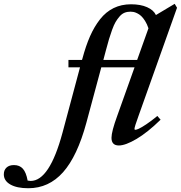

<svg xmlns="http://www.w3.org/2000/svg" viewBox="-290 -748 946 1004"><path d="M-142.1 236.3Q-201.7 236.3 -235.8 216.8Q-270 197.3 -270 163.6Q-270 141.6 -256.1 128.4Q-242.2 115.2 -216.8 115.2Q-187.5 115.2 -170.4 134.3Q-153.3 153.3 -145.5 196.3Q-135.7 198.2 -129.9 198.2Q-31.2 198.2 36.6 -53.2L128.4 -396H67.9V-434.6H138.7L140.6 -440.4Q158.7 -508.3 180.9 -558.6Q203.1 -608.9 233.4 -647.5Q263.7 -686 304.2 -705.8Q344.7 -725.6 395 -725.6Q445.3 -725.6 479.2 -710.4Q513.2 -695.3 525.4 -669.4L623.5 -728L635.7 -707.5L434.6 -142.6Q413.1 -84 413.1 -73.2Q413.1 -69.3 418 -69.3Q423.3 -69.3 436 -75Q448.7 -80.6 475.1 -98.1Q501.5 -115.7 532.7 -141.6L549.8 -122.1Q481.9 -55.7 424.1 -21.5Q366.2 12.7 331.5 12.7Q293 12.7 293 -27.3Q293 -60.1 322.8 -141.6L413.6 -396H239.7L161.6 -106Q114.3 68.8 39.8 152.6Q-34.7 236.3 -142.1 236.3ZM263.7 -484.4 250.5 -434.6H427.2L486.3 -600.1Q479 -622.1 468.5 -638.7Q458 -655.3 448.2 -664.3Q438.5 -673.3 427.2 -678.7Q416 -684.1 408.2 -685.5Q400.4 -687 392.6 -687Q375 -687 360.8 -681.2Q346.7 -675.3 335 -661.6Q323.2 -647.9 314.5 -633.1Q305.7 -618.2 296.1 -591.8Q286.6 -565.4 280 -543.2Q273.4 -521 263.7 -484.4Z"/></svg>

Font: Elstob 10pt
Style: Bold Italic
Weight: 700
Italic angle: -20°
Designer: Peter S. Baker
Version: Version 1.015